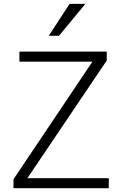

<svg xmlns="http://www.w3.org/2000/svg" viewBox="-20 -989 640 1009"><path d="M50.8 -46.9 465.8 -665H82V-717.8H541V-670.9L124 -52.7H551.8V0H50.8ZM236.3 -800.8 345.7 -968.8H428.7L290 -800.8Z"/></svg>

Font: Gothic A1 Light
Style: Regular
Weight: 300
Version: Version 2.50